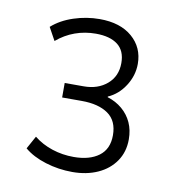

<svg xmlns="http://www.w3.org/2000/svg" viewBox="-61 -765 542 587"><g transform="rotate(10 210.0 -471.5)"><path d="M201 -234Q158 -234 117.5 -246.5Q77 -259 51 -281L73 -321Q98 -301 130 -290.5Q162 -280 197 -280Q246 -280 275 -301.5Q304 -323 304 -366Q304 -411 274 -432Q244 -453 192 -453H131V-498H190Q234 -498 262.5 -522.5Q291 -547 291 -588Q291 -626 267 -644.5Q243 -663 199 -663Q165 -663 134.5 -652Q104 -641 78 -619L56 -659Q83 -683 122.5 -696Q162 -709 203 -709Q267 -709 304 -677Q341 -645 341 -594Q341 -558 320.5 -526Q300 -494 268 -480V-478Q294 -470 313.5 -453.5Q333 -437 343.5 -414Q354 -391 354 -362Q354 -323 334 -294Q314 -265 279.5 -249.5Q245 -234 201 -234Z"/></g></svg>

Font: Nunito Sans 7pt Condensed Light
Style: Regular
Weight: 300
Width: 3
Designer: Vernon Adams
Foundry: Vernon Adams
Version: Version 3.101;gftools[0.9.27]